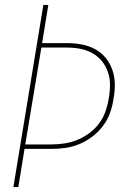

<svg xmlns="http://www.w3.org/2000/svg" viewBox="-20 -755 540 775"><path d="M34 0 155 -735H175L150 -581H251Q281 -581 310 -575.5Q339 -570 364 -556.5Q389 -543 406.5 -521.5Q424 -500 433.5 -473Q443 -446 443.5 -416Q444 -386 438 -355Q434 -327 424 -299Q414 -271 395.5 -246.5Q377 -222 352.5 -203.5Q328 -185 300.5 -173.5Q273 -162 244 -158Q215 -154 187 -154H79L54 0ZM82 -172H187Q213 -172 240 -176Q267 -180 292.5 -190.5Q318 -201 341 -218Q364 -235 380.5 -257.5Q397 -280 406 -306Q415 -332 419 -358Q424 -386 424 -413Q424 -440 415.5 -464.5Q407 -489 391 -508.5Q375 -528 352.5 -540.5Q330 -553 304 -558Q278 -563 251 -563H147Z"/></svg>

Font: Iosevka Thin
Style: Italic
Weight: 100
Italic angle: -9°
Monospace: yes
Designer: Belleve Invis
Foundry: Belleve Invis
Version: Version 32.5.0; ttfautohint (v1.8.4)